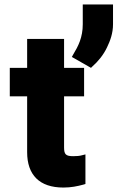

<svg xmlns="http://www.w3.org/2000/svg" viewBox="-20 -833 551 863"><path d="M24 -400H102V-149C102 -47 157 10 265 10C300 10 328 4 354 -3L364 -6V-139L348 -135C338 -132 324 -131 309 -131C276 -131 268 -139 268 -170V-400H358V-528H268V-658H102V-528H24ZM303 -577 389 -528 395 -534C421 -557 445 -586 461 -620C475 -649 488 -683 488 -724V-813H352V-724C352 -665 332 -626 309 -588Z"/></svg>

Font: Asimov Pro
Style: Ult
Weight: 900
Designer: Google
Version: Version 2.000980; 2014